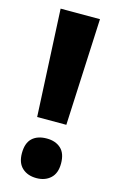

<svg xmlns="http://www.w3.org/2000/svg" viewBox="-114 -761 498 820"><g transform="rotate(15 135.0 -351.0)"><path d="M200 -241H71L48 -714H222ZM48 -75Q48 -120 71 -141.5Q94 -163 135 -163Q174 -163 197.5 -141.5Q221 -120 221 -75Q221 -32 197 -10Q173 12 135 12Q96 12 72 -10Q48 -32 48 -75Z"/></g></svg>

Font: Noto Sans Hebrew Condensed ExtraBold
Style: Regular
Weight: 800
Width: 3
Designer: Monotype Design Team
Foundry: Monotype Imaging Inc.
Version: Version 2.004; ttfautohint (v1.8.4.7-5d5b)